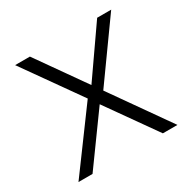

<svg xmlns="http://www.w3.org/2000/svg" viewBox="-126 -645 753 763"><g transform="rotate(-30 251.0 -264.0)"><path d="M23.4 0 221.2 -269 37.6 -528.3H105.5L260.7 -308.1L414.1 -528.3H478.5L290.5 -265.6L477.5 0H410.6L251 -225.6L87.9 0Z"/></g></svg>

Font: Comme ExtraLight
Style: Regular
Weight: 250
Version: Version 1.000;gftools[0.9.27]